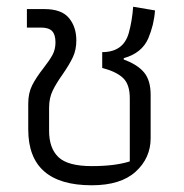

<svg xmlns="http://www.w3.org/2000/svg" viewBox="-20 -541 547 571"><path d="M64 -156V-233Q64 -264 75.5 -287Q87 -310 109 -338Q127 -361 136 -377.5Q145 -394 145 -415Q145 -438 135 -448.5Q125 -459 102 -459H60V-514H112Q163 -514 185 -487.5Q207 -461 207 -421Q207 -393 197 -371.5Q187 -350 167 -321Q147 -293 136.5 -271Q126 -249 126 -221V-152Q126 -100 154 -73.5Q182 -47 253 -47Q322 -47 366 -61V-249Q366 -290 346 -309Q326 -328 284 -339V-386Q347 -386 363 -443Q373 -479 376 -521L441 -510Q438 -467 421 -427Q402 -383 348 -368V-364Q389 -349 408.5 -325.5Q428 -302 428 -259V-130Q428 -71 383.5 -30.5Q339 10 253 10Q64 10 64 -156Z"/></svg>

Font: Athiti
Style: Regular
Weight: 400
Designer: CadsonDemak Team
Foundry: CadsonDemak
Version: Version 1.032